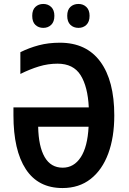

<svg xmlns="http://www.w3.org/2000/svg" viewBox="-20 -941 653 971"><path d="M271 -619Q223 -619 177 -605Q131 -591 83 -567V-677Q127 -699 176 -712Q225 -725 283 -725Q417 -725 487.5 -629Q558 -533 558 -357Q558 -247 527.5 -164.5Q497 -82 438.5 -36Q380 10 296 10Q173 10 110.5 -85.5Q48 -181 48 -358V-398H429Q424 -503 387.5 -561Q351 -619 271 -619ZM297 -93Q354 -93 388.5 -146Q423 -199 428 -300H173Q175 -200 206 -146.5Q237 -93 297 -93ZM143 -861Q143 -891 159 -906Q175 -921 199 -921Q223 -921 239 -905.5Q255 -890 255 -861Q255 -831 239 -815.5Q223 -800 199 -800Q175 -800 159 -815Q143 -830 143 -861ZM320 -861Q320 -891 336 -906Q352 -921 377 -921Q401 -921 417 -905.5Q433 -890 433 -861Q433 -831 417 -815.5Q401 -800 377 -800Q352 -800 336 -815.5Q320 -831 320 -861Z"/></svg>

Font: Avrile Sans Condensed SemiBold
Style: Regular
Weight: 600
Width: 3
Designer: Monotype Design Team
Foundry: Monotype Imaging Inc.
Version: Version 2.001;September 10, 2019;FontCreator 11.5.0.2425 64-